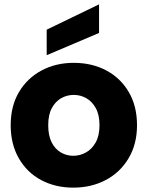

<svg xmlns="http://www.w3.org/2000/svg" viewBox="-20 -853 677 880"><path d="M316 7Q234 7 169 -27.5Q104 -62 66.5 -127Q29 -192 29 -279Q29 -367 67 -431Q105 -495 170.5 -530Q236 -565 318 -565Q401 -565 466.5 -530.5Q532 -496 570 -431.5Q608 -367 608 -279Q608 -192 569 -127Q530 -62 464 -27.5Q398 7 316 7ZM316 -139Q347 -139 374.5 -154.5Q402 -170 419 -201Q436 -232 436 -279Q436 -327 419 -357.5Q402 -388 375.5 -403Q349 -418 318 -418Q287 -418 260.5 -403Q234 -388 217.5 -357.5Q201 -327 201 -279Q201 -232 216.5 -201Q232 -170 258.5 -154.5Q285 -139 316 -139ZM434 -833V-702L194 -600V-717Z"/></svg>

Font: Parkinsans Light
Style: Bold
Weight: 700
Version: Version 1.000